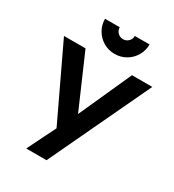

<svg xmlns="http://www.w3.org/2000/svg" viewBox="-219 -1064 1079 1188"><g transform="rotate(30 320.5 -469.5)"><path d="M177 -939H282Q282 -916.5 297.8 -900.8Q313.5 -885 336 -885Q358.5 -885 374.2 -900.8Q390 -916.5 390 -939H495Q495 -895.5 473.8 -859Q452.5 -822.5 416 -801.2Q379.5 -780 336 -780Q292.5 -780 256 -801.2Q219.5 -822.5 198.2 -859Q177 -895.5 177 -939ZM301 0H156L256 -202L10 -720H164L327 -345L496 -720H641Z"/></g></svg>

Font: Hauora ExtraBold
Style: Regular
Weight: 800
Designer: Wayne Shih
Foundry: WCYS
Version: Version 1.001